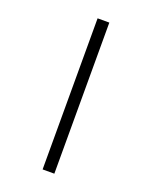

<svg xmlns="http://www.w3.org/2000/svg" viewBox="-168 -882 876 1107"><g transform="rotate(20 270.0 -328.5)"><path d="M234 -792H306V135H234Z"/></g></svg>

Font: ukannada25
Style: Book
Weight: 400
Designer: Jelle Bosma - Monotype Design Team
Foundry: Monotype Imaging Inc.
Version: Version 2.003